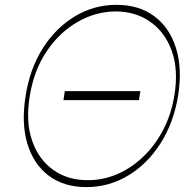

<svg xmlns="http://www.w3.org/2000/svg" viewBox="-20 -757 803 787"><path d="M710.2 -365.1Q691.8 -253.6 637.8 -169Q583.8 -84.5 505.1 -37.3Q426.5 9.9 333.8 9.9Q241.8 9.9 179.5 -37.1Q117.2 -84.2 92 -168.7Q66.8 -253.2 85.2 -365.1Q102.6 -476.2 155.9 -559.8Q209.2 -643.5 287.3 -690.3Q365.4 -737.2 457.4 -737.2Q550.1 -737.2 612.7 -690.3Q675.4 -643.5 701.5 -559.8Q727.6 -476.2 710.2 -365.1ZM694.6 -365.1Q712 -470.5 684.3 -547.8Q656.6 -625 596.2 -667.4Q535.9 -709.9 454.5 -710.2Q373.2 -709.9 299 -667.6Q224.8 -625.4 172.2 -548.1Q119.7 -470.9 102.3 -365.1Q84.5 -259.6 111.2 -181.6Q137.8 -103.7 197.8 -60.9Q257.8 -18.1 339.5 -18.5Q400.6 -18.1 458.5 -42.4Q516.3 -66.8 564.8 -112.4Q613.3 -158 647.4 -221.9Q681.5 -285.9 694.6 -365.1ZM555.4 -383.5 549.7 -346.6H240.1L245.7 -383.5Z"/></svg>

Font: Inter Thin  BETA
Style: Italic
Weight: 100
Italic angle: -9.39999°
Designer: Rasmus Andersson
Foundry: rsms
Version: Version 3.011;git-f93a4a705